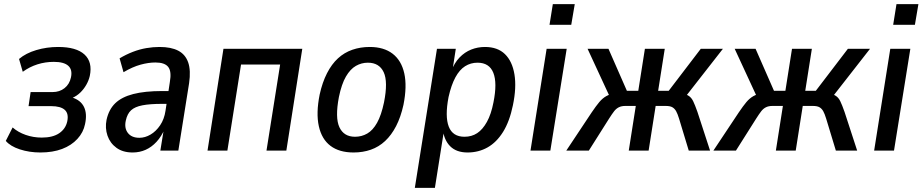

<svg xmlns="http://www.w3.org/2000/svg" viewBox="-20 -728 4459 928"><path d="M175 9Q122 9 76 -6Q30 -21 8 -47L41 -112Q67 -89 104 -76Q141 -63 182 -63Q235 -63 266 -84Q297 -105 305 -141Q313 -179 293 -197Q273 -215 227 -215H118L128 -283H234Q268 -283 292 -302Q316 -321 323 -354Q331 -391 310 -410Q289 -429 240 -429Q199 -429 161 -417Q123 -405 90 -381L72 -443Q105 -471 155.5 -486Q206 -501 261 -501Q349 -501 388.5 -464.5Q428 -428 414 -361Q409 -339 397 -318Q385 -297 368 -280.5Q351 -264 328 -254V-257Q370 -244 386 -211Q402 -178 391 -128Q383 -88 354 -56.5Q325 -25 280 -8Q235 9 175 9Z M621 9Q574 9 543 -13.5Q512 -36 499.5 -72.5Q487 -109 495 -149Q506 -199 537 -229Q568 -259 624 -273.5Q680 -288 765 -288H808L799 -226H763Q705 -226 668.5 -219Q632 -212 613.5 -195Q595 -178 588 -145Q580 -109 598 -85.5Q616 -62 654 -62Q681 -62 707.5 -77.5Q734 -93 754 -122.5Q774 -152 780 -193L801 -332Q810 -383 793 -404.5Q776 -426 731 -426Q698 -426 659.5 -415.5Q621 -405 577 -379L558 -446Q590 -465 622.5 -477.5Q655 -490 687.5 -495.5Q720 -501 751 -501Q807 -501 841.5 -483Q876 -465 889.5 -426.5Q903 -388 894 -326L842 0H755L772 -105H776Q760 -68 736.5 -42.5Q713 -17 684 -4Q655 9 621 9Z M983 0 1060 -492H1441L1364 0H1268L1334 -416H1145L1079 0Z M1689 9Q1620 9 1577.5 -23Q1535 -55 1521 -118Q1507 -181 1525 -271Q1538 -330 1560.5 -374Q1583 -418 1613.5 -446Q1644 -474 1683 -487.5Q1722 -501 1767 -501Q1835 -501 1877.5 -468.5Q1920 -436 1934 -373.5Q1948 -311 1930 -221Q1917 -162 1894.5 -118.5Q1872 -75 1841.5 -46.5Q1811 -18 1772.5 -4.5Q1734 9 1689 9ZM1696 -67Q1728 -67 1755 -82.5Q1782 -98 1802.5 -134.5Q1823 -171 1836 -233Q1856 -333 1834.5 -379Q1813 -425 1758 -425Q1727 -425 1700 -409.5Q1673 -394 1652 -358Q1631 -322 1618 -259Q1599 -159 1620.5 -113Q1642 -67 1696 -67Z M1985 180 2092 -492H2183L2166 -382H2160Q2176 -424 2201 -450Q2226 -476 2257.5 -488.5Q2289 -501 2324 -501Q2385 -501 2420.5 -466.5Q2456 -432 2466.5 -368.5Q2477 -305 2459 -219Q2443 -141 2411.5 -90.5Q2380 -40 2336.5 -15.5Q2293 9 2240 9Q2186 9 2156 -21Q2126 -51 2120 -104H2127L2082 180ZM2225 -67Q2260 -67 2286.5 -84.5Q2313 -102 2333.5 -139Q2354 -176 2365 -233Q2384 -327 2364.5 -376Q2345 -425 2288 -425Q2255 -425 2228 -408Q2201 -391 2181 -354Q2161 -317 2148 -259Q2130 -165 2149 -116Q2168 -67 2225 -67Z M2636 -608 2652 -708H2758L2741 -608ZM2544 0 2622 -492H2719L2640 0Z M2717 0 2840 -185Q2861 -216 2876.5 -234.5Q2892 -253 2910.5 -263.5Q2929 -274 2959 -278L2932 -250L2820 -492H2921L3010 -289H3065L3097 -492H3193L3161 -289H3212L3367 -492H3474L3285 -250L3271 -279Q3296 -273 3309 -264.5Q3322 -256 3330.5 -238.5Q3339 -221 3351 -187L3412 0H3309L3262 -155Q3255 -178 3248 -190.5Q3241 -203 3230 -209.5Q3219 -216 3197 -216H3149L3115 0H3019L3053 -216H3003Q2984 -216 2971 -209.5Q2958 -203 2948 -190Q2938 -177 2924 -155L2826 0Z M3428 0 3551 -185Q3572 -216 3587.5 -234.5Q3603 -253 3621.5 -263.5Q3640 -274 3670 -278L3643 -250L3531 -492H3632L3721 -289H3776L3808 -492H3904L3872 -289H3923L4078 -492H4185L3996 -250L3982 -279Q4007 -273 4020 -264.5Q4033 -256 4041.5 -238.5Q4050 -221 4062 -187L4123 0H4020L3973 -155Q3966 -178 3959 -190.5Q3952 -203 3941 -209.5Q3930 -216 3908 -216H3860L3826 0H3730L3764 -216H3714Q3695 -216 3682 -209.5Q3669 -203 3659 -190Q3649 -177 3635 -155L3537 0Z M4297 -608 4313 -708H4419L4402 -608ZM4205 0 4283 -492H4380L4301 0Z"/></svg>

Font: Nunito Sans 10pt Condensed SemiBold
Style: Italic
Weight: 600
Width: 3
Italic angle: -9°
Designer: Vernon Adams
Foundry: Vernon Adams
Version: Version 3.101;gftools[0.9.27]